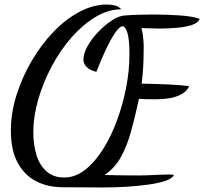

<svg xmlns="http://www.w3.org/2000/svg" viewBox="-20 -739 901 847"><path d="M434 88Q392 88 346.5 87.5Q301 87 256 87Q190 87 138.5 60Q87 33 57.5 -22Q28 -77 28 -163Q28 -240 52.5 -318.5Q77 -397 119 -469Q161 -541 215 -597.5Q269 -654 330 -686.5Q391 -719 451 -719Q470 -719 486.5 -715Q503 -711 515 -698Q458 -698 402 -664.5Q346 -631 296.5 -575Q247 -519 209 -448Q171 -377 149 -301.5Q127 -226 127 -154Q127 -102 140.5 -56.5Q154 -11 184.5 16.5Q215 44 263 44Q312 44 355 10.5Q398 -23 434 -80Q470 -137 496 -207.5Q522 -278 536.5 -353Q551 -428 551 -498Q551 -566 542 -594.5Q533 -623 521 -623Q507 -623 487 -593Q467 -563 445.5 -517Q424 -471 405 -422Q375 -430 361.5 -444Q348 -458 348 -476Q348 -503 366.5 -536Q385 -569 414.5 -599.5Q444 -630 476 -650.5Q508 -671 535 -671Q560 -673 592 -674Q624 -675 655 -675Q716 -675 773 -671Q830 -667 861 -656Q854 -638 827 -629Q800 -620 761.5 -616.5Q723 -613 681 -613Q662 -613 644.5 -614Q627 -615 604 -615Q608 -602 611 -577Q614 -552 614 -533Q614 -504 613 -472.5Q612 -441 609.5 -413.5Q607 -386 605 -370Q666 -369 721 -366.5Q776 -364 814 -359Q805 -333 767.5 -317Q730 -301 666 -301Q638 -301 623 -301.5Q608 -302 593 -303Q576 -224 558 -159Q540 -94 513 -45.5Q486 3 441 33Q478 34 515.5 34.5Q553 35 598 35Q612 35 634.5 34Q657 33 680.5 32Q704 31 720 31Q728 31 734 31Q740 31 747 33Q741 48 710.5 58.5Q680 69 633.5 75.5Q587 82 535 85Q483 88 434 88Z"/></svg>

Font: Dancing Script SemiBold
Style: Regular
Weight: 600
Designer: Pablo Impallari
Foundry: Pablo Impallari
Version: Version 2.001